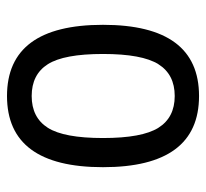

<svg xmlns="http://www.w3.org/2000/svg" viewBox="-40 -530 580 540"><g transform="rotate(-90 250.0 -260.0)"><path d="M339.4 -415.5Q310.5 -460.9 250 -460.9Q189.5 -460.9 160.6 -415.5Q131.8 -370.1 131.8 -260.3Q131.8 -150.4 160.6 -104.5Q189.5 -58.6 250 -58.6Q310.5 -58.6 339.4 -104.5Q368.2 -150.4 368.2 -260.3Q368.2 -370.1 339.4 -415.5ZM450.2 -260.3Q450.2 9.8 250 9.8Q49.8 9.8 49.8 -260.3Q49.8 -530.3 250 -530.3Q450.2 -530.3 450.2 -260.3Z"/></g></svg>

Font: Rounded-X Mgen+ 2m regular
Style: Regular
Weight: 400
Designer: [Source Han Sans]
Ryoko NISHIZUKA  (kana & ideographs); Paul D. Hunt (Latin, Greek & Cyrillic); Wenlong ZHANG  (bopomofo
Version: Version 1.059.20150602